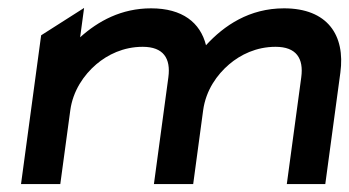

<svg xmlns="http://www.w3.org/2000/svg" viewBox="-20 -464 880 484"><path d="M368 0H467L492.1 -186C499.1 -237 527.3 -276 557.8 -302C586.1 -326 625.8 -346 674.8 -346C726.8 -346 745.9 -317 739.4 -269L703 0H800L838 -281C850.7 -375 805.9 -443 695.9 -443C608.9 -443 545.1 -400 499.3 -350C485 -407 439.9 -443 360.9 -443C285.9 -443 227.6 -411 182 -370L192 -444L83.7 -375L33 0H132L157.2 -186C163.8 -235 191.2 -275 222.8 -302C251.1 -326 290.8 -346 339.8 -346C391.8 -346 410.9 -317 404.4 -269Z"/></svg>

Font: Charger
Style: ExBdIt
Weight: 400
Designer: Jasper
Foundry: Cannot Into Space Fonts
Version: Version 0.99